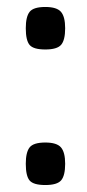

<svg xmlns="http://www.w3.org/2000/svg" viewBox="-20 -525 250 551"><path d="M110 -116Q143 -116 155 -102Q167 -88 167 -55Q167 -21 155.5 -7.5Q144 6 110 6Q76 6 65 -7Q54 -20 54 -55Q54 -88 65 -102Q76 -116 110 -116ZM110 -505Q143 -505 155 -491Q167 -477 167 -444Q167 -410 155.5 -396.5Q144 -383 110 -383Q76 -383 65 -396Q54 -409 54 -444Q54 -477 65 -491Q76 -505 110 -505Z"/></svg>

Font: Changa Light
Style: Regular
Weight: 300
Designer: Eduardo Rodriguez Tunni
Foundry: Eduardo Rodriguez Tunni
Version: Version 2.002; ttfautohint (v1.5) -l 8 -r 50 -G 110 -x 14 -H